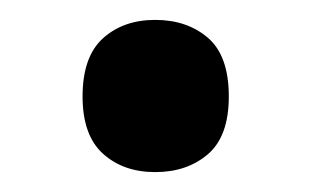

<svg xmlns="http://www.w3.org/2000/svg" viewBox="-20 -160 312 193"><path d="M63 -63Q63 -103 83.5 -121.5Q104 -140 136 -140Q168 -140 189 -122Q210 -104 210 -63Q210 -23 189 -5Q168 13 136 13Q104 13 83.5 -5.5Q63 -24 63 -63Z"/></svg>

Font: Noto Sans Devanagari SemiCondensed SemiBold
Style: Regular
Weight: 600
Width: 4
Designer: Jelle Bosma - Monotype Design Team
Foundry: Monotype Imaging Inc.
Version: Version 2.004; ttfautohint (v1.8.4.7-5d5b)